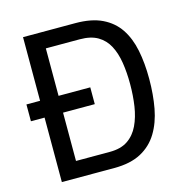

<svg xmlns="http://www.w3.org/2000/svg" viewBox="-103 -787 853 883"><g transform="rotate(-15 324.0 -345.0)"><path d="M19 -307V-387H323V-307ZM84 0V-690H333Q410 -690 460.5 -665.5Q511 -641 540.5 -597Q570 -553 582.5 -491.5Q595 -430 595 -355Q595 -280 583 -215.5Q571 -151 541.5 -102.5Q512 -54 461.5 -27Q411 0 334 0ZM172 -77H333Q386 -77 419 -99.5Q452 -122 470.5 -161Q489 -200 496.5 -249.5Q504 -299 504 -355Q504 -410 496.5 -457Q489 -504 470.5 -539Q452 -574 419 -593.5Q386 -613 333 -613H172Z"/></g></svg>

Font: Cairo Medium
Style: Regular
Weight: 500
Designer: Mohamed Gaber, Accademia di Belle Arti di Urbino
Foundry: Kief Type Foundry, Accademia di Belle Arti di Urbino
Version: Version 3.117